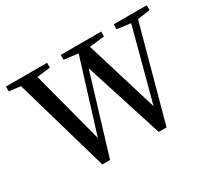

<svg xmlns="http://www.w3.org/2000/svg" viewBox="-141 -982 1353 1233"><g transform="rotate(-30 535.0 -365.5)"><path d="M1057 -737H812V-701L913 -687L771 -154L608 -688L719 -701V-737H419V-701L524 -688L359 -156L219 -689L318 -701V-737H13V-701L98 -691L299 6H356L532 -573L717 6H775L964 -688L1057 -701Z"/></g></svg>

Font: Source Han Serif CN SemiBold
Style: Regular
Weight: 600
Designer: Ryoko NISHIZUKA 西塚涼子 (kana & ideographs); Frank Grießhammer (Latin, Greek & Cyrillic); Wenlong ZHANG 张文龙 (bopomofo); San
Foundry: Adobe Systems Incorporated
Version: Version 1.000;PS 1;hotconv 16.6.53;makeotf.lib2.5.65590